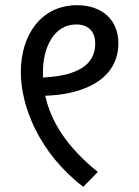

<svg xmlns="http://www.w3.org/2000/svg" viewBox="-20 -706 535 738"><path d="M300 12 356 -45C237 -141 176 -238 154 -338C296 -342 435 -398 435 -540C435 -629 373 -686 276 -686C138 -686 60 -571 60 -429C60 -297 131 -117 300 12ZM145 -408V-429C145 -523 187 -612 273 -612C322 -612 346 -583 346 -538C346 -451 268 -414 145 -408Z"/></svg>

Font: FiraGO Unicode
Style: Regular
Weight: 400
Designer: bBox Type
Foundry: bBox Type GmbH
Version: Version 1.001;PS 001.001;hotconv 1.0.88;makeotf.lib2.5.64775